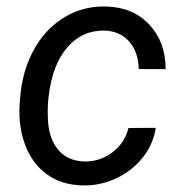

<svg xmlns="http://www.w3.org/2000/svg" viewBox="-20 -558 553 588"><path d="M34.2 0ZM238.3 -63.5Q285.6 -62.5 323.7 -91.1Q361.8 -119.6 373.5 -166L457 -166.5Q449.7 -116.7 417.2 -75.7Q384.8 -34.7 335.4 -11.7Q286.1 11.2 234.4 9.8Q168.5 8.8 122.8 -24.7Q77.1 -58.1 55.7 -117.9Q34.2 -177.7 41 -252.4L43.5 -276.9Q52.7 -353 87.9 -413.1Q123 -473.1 179.7 -506.6Q236.3 -540 304.7 -538.1Q387.7 -536.1 437.5 -482.4Q487.3 -428.7 487.3 -346.2L404.8 -346.7Q403.8 -398.4 376 -430.4Q348.1 -462.4 300.8 -464.4Q231.9 -465.8 186.3 -413.1Q140.6 -360.4 129.4 -265.6L127.9 -252.9Q125 -221.7 127 -188.5Q130.4 -131.3 159.2 -98.1Q188 -64.9 238.3 -63.5Z"/></svg>

Font: Roboto
Style: Italic
Weight: 400
Italic angle: -12°
Designer: Google
Version: Version 2.134; 2016; ttfautohint (v1.6)